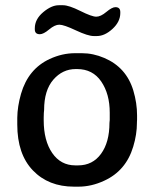

<svg xmlns="http://www.w3.org/2000/svg" viewBox="-20 -697 589 727"><path d="M265.1 -70.8H275.9Q330.6 -70.8 362.5 -114.5Q394.5 -158.2 394.5 -231.9L395.5 -242.7V-270.5Q395.5 -341.3 363.3 -388.4Q331.1 -435.5 272 -435.5H266.6Q216.8 -435.5 181.9 -395.3Q147 -355 147 -280.3L146 -269.5L145.5 -252.4V-241.7Q145.5 -164.6 177.7 -117.7Q210 -70.8 265.1 -70.8ZM202.6 -677.2H218.8Q240.7 -677.2 284.2 -655.5Q327.6 -633.8 344.5 -633.8Q361.3 -633.8 382.8 -651.9Q404.3 -669.9 417 -669.9Q435.5 -669.9 435.5 -651.4V-647.5Q435.5 -614.7 406 -587.6Q376.5 -560.5 346.7 -560.5H335Q313 -560.5 267.3 -582Q221.7 -603.5 204.6 -603.5Q187.5 -603.5 166 -585.4Q144.5 -567.4 130.9 -567.4Q111.8 -567.4 111.8 -585.9V-589.8Q111.8 -624 143.3 -650.6Q174.8 -677.2 202.6 -677.2ZM499 -260.3V-243.7L498.5 -234.9Q498.5 -233.4 498.5 -231.9Q498.5 -188 484.4 -141.6Q457 -50.3 374.5 -12.7Q326.2 9.8 276.9 9.8H260.3Q163.6 9.8 104.5 -51.8Q45.4 -113.3 45.4 -225.6V-251Q45.9 -293.9 59.6 -341.8Q86.9 -436 168 -473.6Q215.3 -495.6 264.6 -495.6H289.6Q333 -495.6 375 -477.5Q458.5 -441.9 484.9 -354Q499 -306.6 499 -260.3Z"/></svg>

Font: Averia Gruesa Libre
Style: Regular
Weight: 500
Italic angle: -1.70001°
Version: Version 1.001